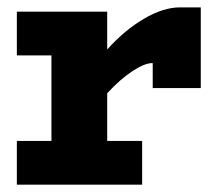

<svg xmlns="http://www.w3.org/2000/svg" viewBox="-20 -503 607 523"><path d="M470.2 -482.9H526.9V-263.2H396V-331.1Q376 -332 342 -310.1Q308.1 -288.1 272 -249V-119.1H367.2V0H25.9V-119.1H120.1V-352.1H25.9V-471.2H272V-368.2Q319.3 -420.9 372.1 -451.9Q424.8 -482.9 470.2 -482.9Z"/></svg>

Font: BioRhyme ExtraBold
Style: Regular
Weight: 800
Designer: Aoife Mooney
Foundry: Aoife Mooney Type
Version: Version 1.500;PS 001.500;hotconv 1.0.88;makeotf.lib2.5.64775